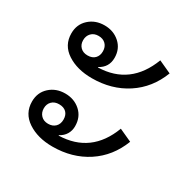

<svg xmlns="http://www.w3.org/2000/svg" viewBox="-125 -656 774 776"><g transform="rotate(30 262.5 -268.0)"><path d="M50 -438Q50 -480 79 -506.5Q108 -533 151 -533Q193 -533 222 -507Q251 -481 251 -439Q251 -395 212 -374V-372Q360 -376 416 -523L475 -496Q443 -413 373.5 -367.5Q304 -322 212 -322Q143 -322 96.5 -352.5Q50 -383 50 -438ZM197 -438Q197 -459 184.5 -471.5Q172 -484 151 -484Q130 -484 117.5 -471Q105 -458 105 -438Q105 -418 117.5 -405.5Q130 -393 151 -393Q173 -393 185 -405.5Q197 -418 197 -438ZM50 -120Q50 -162 79 -188.5Q108 -215 151 -215Q193 -215 222 -189Q251 -163 251 -120Q251 -99 241 -82.5Q231 -66 212 -56V-54Q361 -58 416 -204L475 -177Q443 -94 373.5 -48.5Q304 -3 212 -3Q143 -3 96.5 -34Q50 -65 50 -120ZM197 -120Q197 -141 185 -153Q173 -165 151 -165Q130 -165 117.5 -152.5Q105 -140 105 -120Q105 -100 117.5 -87Q130 -74 151 -74Q172 -74 184.5 -86.5Q197 -99 197 -120Z"/></g></svg>

Font: Niramit Light
Style: Regular
Weight: 300
Designer: Katatrad Aksorn Co.,Ltd.
Foundry: Cadson Demak Co.,Ltd.
Version: Version 1.000; ttfautohint (v1.6)